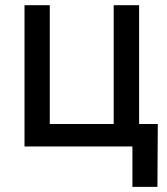

<svg xmlns="http://www.w3.org/2000/svg" viewBox="-20 -566 647 742"><path d="M74.7 0V-545.9H172.4V-86.9H419.4V-545.9H517.6V0ZM491.7 156.2V0H454.1V-86.9H589.8L588.4 156.2Z"/></svg>

Font: Inter Cardless
Style: Regular
Weight: 400
Designer: Rasmus Andersson
Foundry: rsms
Version: Version 4.001;git-9221beed3